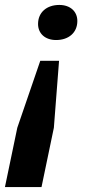

<svg xmlns="http://www.w3.org/2000/svg" viewBox="-54 -564 347 777"><path d="M185 -318H109L16 -47L-34 193H114L164 -47ZM186 -544C135 -544 100 -514 100 -467C100 -428 129 -402 173 -402C224 -402 259 -432 259 -479C259 -518 230 -544 186 -544Z"/></svg>

Font: Mona Sans
Style: Bold Italic
Weight: 700
Italic angle: -11.7°
Designer: Deni Anggara
Foundry: GitHub
Version: Version 2.000;Glyphs 3.2.3 (3260)